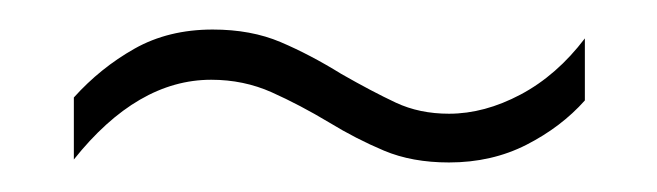

<svg xmlns="http://www.w3.org/2000/svg" viewBox="-20 -419 445 130"><path d="M203 -336Q183 -348 164 -356.5Q145 -365 123 -365Q73 -365 30 -311V-353Q48 -373 71 -386Q94 -399 124 -399Q150 -399 170 -390.5Q190 -382 211 -369Q232 -357 248 -349.5Q264 -342 284 -342Q308 -342 332.5 -355Q357 -368 376 -393V-351Q360 -333 336.5 -321Q313 -309 284 -309Q259 -309 240 -317Q221 -325 203 -336Z"/></svg>

Font: Noto Sans Gujarati ExtraCondensed ExtraLight
Style: Regular
Weight: 200
Width: 2
Designer: Jelle Bosma - Monotype Design Team, Universal Thirst
Foundry: Monotype Imaging Inc.
Version: Version 2.106; ttfautohint (v1.8.4.7-5d5b)